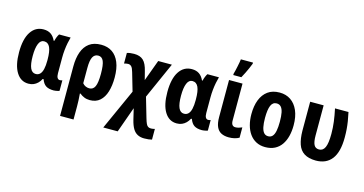

<svg xmlns="http://www.w3.org/2000/svg" viewBox="-97 -1233 3653 1927"><g transform="rotate(15 1729.0 -269.0)"><path d="M253 -103Q280 -103 297.5 -120.5Q315 -138 323.5 -174Q332 -210 332 -265V-272Q332 -358 313 -400Q294 -442 251 -442Q215 -442 196.5 -397.5Q178 -353 178 -270Q178 -186 196.5 -144.5Q215 -103 253 -103ZM207 10Q127 10 81.5 -63.5Q36 -137 36 -271Q36 -409 84 -482.5Q132 -556 216 -556Q262 -556 292.5 -535Q323 -514 342 -472H348Q353 -494 361 -513.5Q369 -533 378 -547H498Q490 -520 483 -484.5Q476 -449 472 -410Q468 -371 468 -331V-168Q468 -136 477.5 -121Q487 -106 503 -106Q510 -106 517.5 -107.5Q525 -109 529 -111V-2Q526 1 514.5 3.5Q503 6 490.5 8Q478 10 470 10Q418 10 389 -9Q360 -28 344 -73H335Q322 -47 303 -28.5Q284 -10 260.5 0Q237 10 207 10Z M1029 -273Q1029 -189 1009.5 -125.5Q990 -62 949.5 -26Q909 10 845 10Q813 10 786.5 -1Q760 -12 740 -29H733Q736 4 737.5 39.5Q739 75 739 104V240H599V-274Q599 -360 621.5 -423.5Q644 -487 691.5 -522Q739 -557 815 -557Q882 -557 929.5 -525Q977 -493 1003 -430Q1029 -367 1029 -273ZM814 -444Q776 -444 757.5 -409.5Q739 -375 739 -296V-137Q752 -120 771 -111.5Q790 -103 810 -103Q850 -103 868 -142Q886 -181 886 -273Q886 -366 869 -405Q852 -444 814 -444Z M1157 -554Q1219 -554 1253 -522Q1287 -490 1305 -413L1327 -327L1408 -547H1550L1382 -170L1442 36Q1453 74 1462 93Q1471 112 1483 119Q1495 126 1512 126Q1522 126 1531 124.5Q1540 123 1552 120V231Q1536 235 1517.5 237.5Q1499 240 1472 240Q1433 240 1403.5 225Q1374 210 1354 177Q1334 144 1320 87L1293 -26L1198 240H1048L1239 -183L1184 -372Q1173 -412 1159 -426.5Q1145 -441 1125 -441Q1116 -441 1105 -439Q1094 -437 1083 -434V-544Q1098 -549 1117 -551.5Q1136 -554 1157 -554Z M1794 -103Q1821 -103 1838.5 -120.5Q1856 -138 1864.5 -174Q1873 -210 1873 -265V-272Q1873 -358 1854 -400Q1835 -442 1792 -442Q1756 -442 1737.5 -397.5Q1719 -353 1719 -270Q1719 -186 1737.5 -144.5Q1756 -103 1794 -103ZM1748 10Q1668 10 1622.5 -63.5Q1577 -137 1577 -271Q1577 -409 1625 -482.5Q1673 -556 1757 -556Q1803 -556 1833.5 -535Q1864 -514 1883 -472H1889Q1894 -494 1902 -513.5Q1910 -533 1919 -547H2039Q2031 -520 2024 -484.5Q2017 -449 2013 -410Q2009 -371 2009 -331V-168Q2009 -136 2018.5 -121Q2028 -106 2044 -106Q2051 -106 2058.5 -107.5Q2066 -109 2070 -111V-2Q2067 1 2055.5 3.5Q2044 6 2031.5 8Q2019 10 2011 10Q1959 10 1930 -9Q1901 -28 1885 -73H1876Q1863 -47 1844 -28.5Q1825 -10 1801.5 0Q1778 10 1748 10Z M2284 -163Q2284 -134 2295 -119.5Q2306 -105 2327 -105Q2345 -105 2362 -110Q2379 -115 2396 -122V-15Q2375 -3 2348 3.5Q2321 10 2289 10Q2243 10 2210.5 -6.5Q2178 -23 2161 -61Q2144 -99 2144 -161V-547H2284ZM2172 -620Q2176 -633 2181 -654Q2186 -675 2191 -699Q2196 -723 2200 -744.5Q2204 -766 2205 -778H2331V-766Q2322 -742 2310 -715Q2298 -688 2284.5 -660.5Q2271 -633 2256 -606H2172Z M2888 -275Q2888 -214 2875 -162.5Q2862 -111 2835 -72Q2808 -33 2766 -11.5Q2724 10 2667 10Q2614 10 2573 -11.5Q2532 -33 2504.5 -71.5Q2477 -110 2463 -162Q2449 -214 2449 -275Q2449 -360 2473.5 -423Q2498 -486 2546.5 -521.5Q2595 -557 2669 -557Q2735 -557 2784 -524Q2833 -491 2860.5 -428Q2888 -365 2888 -275ZM2591 -273Q2591 -217 2599 -179Q2607 -141 2624 -122Q2641 -103 2668 -103Q2696 -103 2713 -122Q2730 -141 2737.5 -179.5Q2745 -218 2745 -274Q2745 -332 2737.5 -369Q2730 -406 2713 -425Q2696 -444 2668 -444Q2627 -444 2609 -402Q2591 -360 2591 -273Z M3192 9Q3117 8 3072 -20.5Q3027 -49 3007.5 -105.5Q2988 -162 2987 -245V-547H3127V-234Q3127 -169 3142.5 -138Q3158 -107 3196 -107Q3237 -107 3256.5 -149.5Q3276 -192 3276 -290Q3276 -353 3268 -415Q3260 -477 3245 -547H3385Q3396 -497 3402.5 -456Q3409 -415 3412 -375.5Q3415 -336 3415 -290Q3415 -139 3358 -65Q3301 9 3192 9Z"/></g></svg>

Font: Noto Sans Display Condensed
Style: Bold
Weight: 700
Width: 3
Designer: Monotype Design Team
Foundry: Monotype Imaging Inc.
Version: Version 2.003